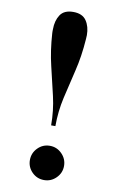

<svg xmlns="http://www.w3.org/2000/svg" viewBox="-87 -806 528 864"><g transform="rotate(10 177.0 -374.0)"><path d="M166.5 -238Q166.5 -305.5 151.8 -369.2Q137 -433 120.8 -500.5Q104.5 -568 99.5 -647Q99 -652.5 99.2 -656.8Q99.5 -661 99.5 -665.5Q99.5 -704.5 117 -731.2Q134.5 -758 176.5 -758Q218.5 -758 236.5 -731.2Q254.5 -704.5 254.5 -665.5Q254.5 -661 254 -656.8Q253.5 -652.5 253.5 -647Q248 -568 231.5 -500.5Q215 -433 200.5 -369.2Q186 -305.5 186 -238ZM177.5 10Q145 10 122.2 -13Q99.5 -36 99.5 -68Q99.5 -100 122.2 -123.2Q145 -146.5 177.5 -146.5Q209.5 -146.5 232.5 -123.2Q255.5 -100 255.5 -68Q255.5 -36 232.5 -13Q209.5 10 177.5 10Z"/></g></svg>

Font: Bodoni Moda SemiBold
Style: Regular
Weight: 600
Designer: Owen Earl
Foundry: indestructible type
Version: Version 2.005; ttfautohint (v1.8.4.7-5d5b)